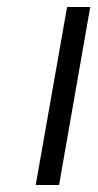

<svg xmlns="http://www.w3.org/2000/svg" viewBox="-20 -531 280 551"><path d="M82.5 0 172.5 -511H239L149.5 0Z"/></svg>

Font: Overpass Light
Style: Italic
Weight: 300
Italic angle: -10°
Designer: Delve Withrington, Dave Bailey, Thomas Jockin
Foundry: Delve Fonts LLC
Version: Version 4.000; ttfautohint (v1.8.3)